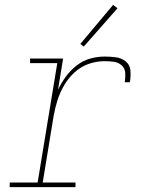

<svg xmlns="http://www.w3.org/2000/svg" viewBox="-20 -771 616 791"><path d="M20 0H291V-19H156L201 -294Q207 -327 217 -358.5Q227 -390 244.5 -420Q262 -450 288 -473.5Q314 -497 346 -508Q378 -519 411 -519Q430 -519 449 -516.5Q468 -514 481.5 -501.5Q495 -489 496 -470Q497 -451 494 -432H515Q519 -455 517.5 -479Q516 -503 498.5 -517.5Q481 -532 457.5 -535Q434 -538 411 -538Q381 -538 351 -529.5Q321 -521 295.5 -501Q270 -481 251 -455Q232 -429 219 -401L240 -530H104V-511H216L135 -19H20ZM325 -579 464 -737 446 -751 311 -590Z"/></svg>

Font: Iosevka Sparkle Thin Oblique
Style: Regular
Weight: 100
Italic angle: -9°
Designer: Belleve Invis
Foundry: Belleve Invis
Version: Version 4.5.0; ttfautohint (v1.8.3)